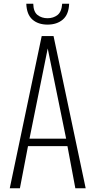

<svg xmlns="http://www.w3.org/2000/svg" viewBox="-20 -1002 508 1022"><path d="M32 0 202 -810H265L436 0H381L339 -224H129L86 0ZM137 -264H332L234 -744ZM233 -871Q183 -871 152.5 -898Q122 -925 120 -982H157Q158 -939 180 -922Q202 -905 233 -905Q264 -905 286 -922Q308 -939 311 -982H348Q346 -925 314.5 -898Q283 -871 233 -871Z"/></svg>

Font: Oswald ExtraLight
Style: Regular
Weight: 250
Designer: Vernon Adams
Foundry: Vernon Adams
Version: Version 4.103;gftools[0.9.33.dev8+g029e19f]